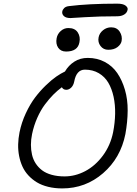

<svg xmlns="http://www.w3.org/2000/svg" viewBox="-20 -1048 756 1061"><path d="M369.1 -948.2Q344.7 -948.2 333 -959.2Q321.3 -970.2 324.2 -984.9Q326.2 -995.1 335 -1003.7Q343.8 -1012.2 360.8 -1014.2Q468.8 -1027.8 627.9 -1027.8Q659.7 -1027.8 673.8 -1017.1Q688 -1006.3 685.1 -994.1Q682.1 -977.5 666.5 -967.8Q650.9 -958 627 -958Q530.3 -958 450.9 -953.1Q371.6 -948.2 369.1 -948.2ZM578.1 -772.9Q551.3 -772.9 535.4 -793.9Q519.5 -814.9 524.9 -841.8Q529.3 -864.7 549.3 -880.9Q569.3 -897 594.2 -897Q626 -897 641.6 -872.8Q657.2 -848.6 651.9 -820.8Q648.4 -802.7 629.2 -787.8Q609.9 -772.9 578.1 -772.9ZM345.2 -763.2Q315.9 -763.2 301.5 -784.4Q287.1 -805.7 293 -836.9Q297.4 -860.4 315.7 -876.7Q334 -893.1 357.9 -893.1Q394 -893.1 409.7 -868.9Q425.3 -844.7 418.9 -814Q409.7 -763.2 345.2 -763.2ZM324.2 -6.8Q282.2 -6.8 246.3 -15.6Q210.4 -24.4 183.8 -40.5Q157.2 -56.6 136.7 -78.9Q116.2 -101.1 104 -127.9Q91.8 -154.8 85.7 -185.8Q79.6 -216.8 80.3 -249.8Q81.1 -282.7 87.9 -316.9Q99.1 -371.6 122.8 -422.4Q146.5 -473.1 174.1 -509.5Q201.7 -545.9 233.4 -576.4Q265.1 -606.9 291 -624.8Q316.9 -642.6 338.9 -652.8Q358.9 -687 391.1 -707.5Q423.3 -728 464.8 -728Q517.1 -728 559.3 -705.6Q601.6 -683.1 628.2 -644Q654.8 -605 670.4 -551.8Q686 -498.5 685.5 -436.8Q685.1 -375 672.9 -307.1Q646.5 -174.8 549.6 -90.8Q452.6 -6.8 324.2 -6.8ZM157.2 -307.1Q150.9 -276.4 150.9 -247.8Q150.9 -219.2 157 -192.9Q163.1 -166.5 177.2 -144.8Q191.4 -123 212.6 -106.9Q233.9 -90.8 265.6 -82Q297.4 -73.2 336.9 -73.2Q396 -73.2 451.4 -102.5Q506.8 -131.8 548.6 -188.2Q590.3 -244.6 605 -316.9Q615.2 -369.1 616.2 -418.9Q617.2 -468.8 607.7 -513.2Q598.1 -557.6 578.6 -590.8Q559.1 -624 525.9 -643.6Q492.7 -663.1 449.2 -663.1Q402.3 -663.1 390.1 -597.2Q385.7 -575.7 373.3 -563.7Q360.8 -551.8 346.2 -551.8Q329.6 -551.8 321.8 -565.9Q297.4 -547.9 274.7 -525.1Q252 -502.4 228.3 -470.7Q204.6 -439 185.8 -396.5Q167 -354 157.2 -307.1Z"/></svg>

Font: Shantell Sans Bouncy
Style: Italic
Weight: 300
Italic angle: -11.31°
Designer: Stephen Nixon, Anya Danilova, Shantell Martin
Foundry: Arrow Type
Version: Version 1.006;[9816181b4]